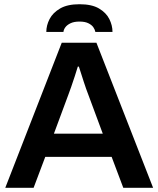

<svg xmlns="http://www.w3.org/2000/svg" viewBox="-20 -888 749 908"><path d="M5 0 272 -686H436L704 0H563L508 -146H194L139 0ZM235 -256H466L397 -442Q393 -452 387.5 -467.5Q382 -483 376 -501.5Q370 -520 364 -539Q358 -558 353 -573H348Q342 -553 333.5 -527Q325 -501 317 -478Q309 -455 304 -442ZM199 -737Q199 -768 214.5 -798Q230 -828 264.5 -848Q299 -868 356 -868Q414 -868 448 -848Q482 -828 497 -798Q512 -768 512 -737H431Q429 -748 421.5 -759Q414 -770 398 -778Q382 -786 356 -786Q330 -786 313.5 -778Q297 -770 289 -759Q281 -748 280 -737Z"/></svg>

Font: Archivo SemiBold
Style: Regular
Weight: 600
Designer: Hector Gatti
Foundry: Omnibus-Type
Version: Version 2.001